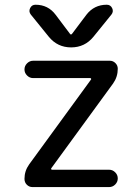

<svg xmlns="http://www.w3.org/2000/svg" viewBox="-20 -800 577 800"><path d="M339.8 -738.3Q372.1 -780.3 424.8 -780.3Q440.4 -780.3 447.3 -766.1Q454.1 -752 444.3 -739.3L369.1 -646.5Q333 -602.5 276.4 -602.5Q219.7 -602.5 183.6 -646.5L108.4 -739.3Q98.6 -752 105.5 -766.1Q112.3 -780.3 127.9 -780.3Q180.7 -780.3 211.9 -738.3L271.5 -659.2Q275.4 -653.3 280.3 -659.2ZM82 -510.7Q82 -525.4 92.8 -536.1Q103.5 -546.9 118.2 -546.9H437.5Q451.2 -546.9 460.9 -537.1Q470.7 -527.3 470.7 -513.7Q470.7 -479.5 451.2 -452.1L193.4 -98.6Q192.4 -96.7 193.4 -94.7Q194.3 -92.8 197.3 -92.8H434.6Q449.2 -92.8 460 -82Q470.7 -71.3 470.7 -56.6Q470.7 -42 460 -31.2Q449.2 -20.5 434.6 -20.5H115.2Q101.6 -20.5 91.8 -30.3Q82 -40 82 -54.7Q82 -87.9 101.6 -115.2L359.4 -468.8Q360.4 -470.7 359.4 -472.7Q358.4 -474.6 355.5 -474.6H118.2Q103.5 -474.6 92.8 -485.4Q82 -496.1 82 -510.7Z"/></svg>

Font: Gen Jyuu Gothic P Regular
Style: Regular
Weight: 400
Designer: [Source Han Sans]
Ryoko NISHIZUKA  (kana & ideographs); Paul D. Hunt (Latin, Greek & Cyrillic); Wenlong ZHANG  (bopomofo
Version: Version 1.002.20150607